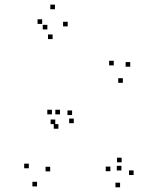

<svg xmlns="http://www.w3.org/2000/svg" viewBox="-20 -795 660 831"><path d="M197.2 -53.3V-73.3H177.2V-53.3ZM299.3 -261.8V-281.8H279.3V-261.8ZM511.7 -436.5V-456.5H491.7V-436.5ZM543.7 -506.3V-526.3H523.7V-506.3ZM472.3 -512V-532H452.3V-512ZM239.5 -300V-320H219.5V-300ZM204.7 -300V-320H184.7V-300ZM219.2 -257.7V-277.7H199.2V-257.7ZM273 -680.8V-700.8H253V-680.8ZM217.8 -755V-775H197.8V-755ZM162.5 -691.5V-711.5H142.5V-691.5ZM207.7 -625.8V-645.8H187.7V-625.8ZM185 -667.5V-687.5H165V-667.5ZM104.7 -66.7V-86.7H84.7V-66.7ZM140.3 11.8V-8.2H120.3V11.8ZM558.3 -37.5V-57.5H538.3V-37.5ZM506.5 -92.5V-112.5H486.5V-92.5ZM457.7 -54V-74H437.7V-54ZM505.5 -57.3V-77.3H485.5V-57.3ZM292 -297V-317H272V-297ZM232.7 -237.8V-257.8H212.7V-237.8ZM499.7 15.7V-4.3H479.7V15.7Z"/></svg>

Font: Monaspace Radon Dots Var
Style: Regular
Weight: 400
Designer: Riley Cran and the Lettermatic Team
Version: Version 1.100 (Monaspace Radon Dots)